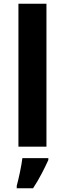

<svg xmlns="http://www.w3.org/2000/svg" viewBox="-20 -780 345 1021"><path d="M227 0H78V-760H227ZM237 71Q222 104 202 142.5Q182 181 156 221H69V208Q77 179 86 136Q95 93 99 61H237Z"/></svg>

Font: Noto Sans Vithkuqi
Style: Bold
Weight: 700
Version: Version 1.001; ttfautohint (v1.8.4.7-5d5b)